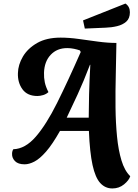

<svg xmlns="http://www.w3.org/2000/svg" viewBox="-20 -902 780 1082"><path d="M613 160Q573 160 545 129.5Q517 99 501.5 28Q486 -43 481 -164H318Q275 -88 239.5 -47.5Q204 -7 174 8.5Q144 24 119 24Q82 24 64.5 6Q47 -12 48 -35Q48 -50 55 -61Q122 -63 181.5 -131.5Q241 -200 302 -322.5Q363 -445 435 -609L430 -618Q416 -623 397 -627Q378 -631 359 -631Q301 -631 265.5 -593Q230 -555 228 -492Q227 -464 232.5 -438Q238 -412 253 -383Q240 -371 222.5 -366Q205 -361 191 -361Q134 -361 106.5 -399Q79 -437 81 -490Q82 -537 109 -583Q136 -629 189 -659.5Q242 -690 322 -690Q369 -690 423 -682.5Q477 -675 532 -667.5Q587 -660 636 -660Q635 -576 632.5 -482Q630 -388 631 -296Q632 -209 639.5 -132.5Q647 -56 664.5 2Q682 60 714 91Q707 114 679 137Q651 160 613 160ZM356 -239H480Q480 -291 482 -370Q484 -449 489 -537H487Q452 -445 417.5 -370Q383 -295 356 -239ZM458 -741 448 -787 687 -882Q712 -865 712 -833Q712 -798 691.5 -780Q671 -762 639.5 -754.5Q608 -747 575 -746Z"/></svg>

Font: Sansita Swashed SemiBold
Style: Regular
Weight: 600
Designer: Pablo Cosgaya
Foundry: Omnibus-Type
Version: Version 1.003; ttfautohint (v1.8.3)